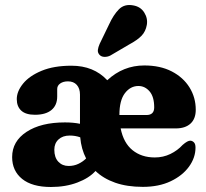

<svg xmlns="http://www.w3.org/2000/svg" viewBox="-20 -735 823 767"><path d="M762 -296.5Q762 -260.5 741 -241.2Q720 -222 682 -222H462Q473.5 -164 509.5 -135Q545.5 -106 598.5 -106Q632 -106 660.8 -120Q689.5 -134 709.5 -156Q730 -174 741 -173Q748.5 -172.5 754.8 -166.2Q761 -160 761 -145.5Q761 -105 734.8 -69Q708.5 -33 661.5 -10.8Q614.5 11.5 550.5 11.5Q487.5 11.5 440 -5.2Q392.5 -22 361.5 -52Q336 -23.5 289 -5.8Q242 12 183.5 12Q108.5 12 68.5 -20.2Q28.5 -52.5 28.5 -107.5Q28.5 -170.5 86 -208.2Q143.5 -246 239.5 -246Q273 -246 299.5 -240.5V-357Q299.5 -381.5 286.8 -395.8Q274 -410 251.5 -410Q232.5 -410 220.5 -401.5Q208.5 -393 208.5 -379.5V-349.5Q208.5 -314.5 185.5 -295.5Q162.5 -276.5 119.5 -276.5Q83 -276.5 65 -293Q47 -309.5 47 -339Q47 -370 72.2 -401Q97.5 -432 146.2 -452.2Q195 -472.5 265.5 -472.5Q354.5 -472.5 408.5 -414.5Q472 -473.5 556.5 -473.5Q620 -473.5 666 -449.8Q712 -426 737 -385.8Q762 -345.5 762 -296.5ZM533 -391.5Q501 -391.5 479 -362.8Q457 -334 457 -276V-275.5H565Q596 -275.5 596 -306Q596 -348.5 577.5 -370Q559 -391.5 533 -391.5ZM197 -137Q197 -106 213 -89Q229 -72 254 -72Q275.5 -72 293.2 -80.5Q311 -89 324 -102Q304.5 -139.5 300.5 -186.5Q281 -193.5 258.5 -193.5Q230.5 -193.5 213.8 -178Q197 -162.5 197 -137ZM415.5 -637Q433 -675.5 455 -697.8Q477 -720 512 -713.5Q541.5 -708.5 556.2 -685Q571 -661.5 566.5 -635.5Q562 -609.5 545.5 -592.2Q529 -575 495.5 -557L420.5 -513Q409.5 -507.5 397.2 -507.8Q385 -508 377.5 -516Q369.5 -525 371 -536Q372.5 -547 378 -559.5Z"/></svg>

Font: Fraunces 72pt S100
Style: Bold
Weight: 700
Version: Version 1.000; ttfautohint (v1.8.3)